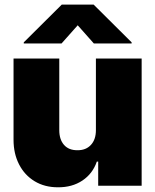

<svg xmlns="http://www.w3.org/2000/svg" viewBox="-20 -797 666 824"><path d="M391.6 -238.3V-545.9H587.9V0H401.4V-103.5H395.5Q377.9 -51.8 333.7 -22.2Q289.6 7.3 228.5 6.8Q171.4 6.8 128.4 -19.3Q85.4 -45.4 61.8 -91.6Q38.1 -137.7 38.1 -197.3V-545.9H234.4V-238.3Q234.4 -198.2 254.9 -175Q275.4 -151.9 312.5 -152.3Q348.6 -151.9 370.1 -175Q391.6 -198.2 391.6 -238.3ZM382.8 -610.4 313.5 -688.5 244.1 -610.4H82V-615.2L245.1 -777.3H381.8L544.9 -615.2V-610.4Z"/></svg>

Font: Inter Tight Black
Style: Regular
Weight: 900
Designer: Rasmus Andersson
Foundry: rsms
Version: Version 3.004; ttfautohint (v1.8.4.7-5d5b)